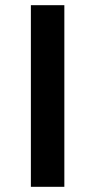

<svg xmlns="http://www.w3.org/2000/svg" viewBox="-20 -720 367 740"><path d="M99 0H228V-700H99Z"/></svg>

Font: Chess Sans SemiBold
Style: Regular
Weight: 600
Designer: Wolf Bōese
Foundry: Wolf Bōese
Version: Version 7.223;Glyphs 3.3 (3306)